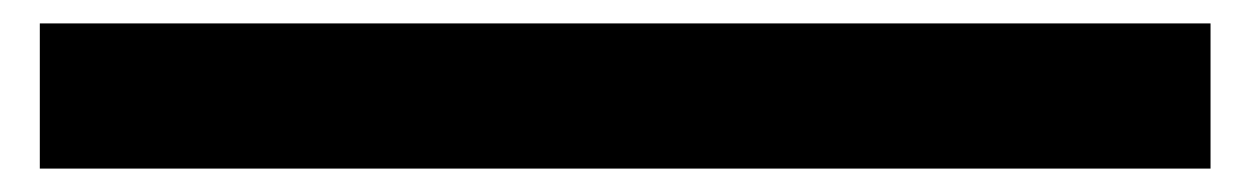

<svg xmlns="http://www.w3.org/2000/svg" viewBox="-20 44 1068 164"><path d="M14 188V64H1014V188Z"/></svg>

Font: Georama ExtraExtended
Style: Bold
Weight: 700
Width: 8
Designer: Jean-Baptiste Levee
Foundry: Production Type
Version: Version 1.000